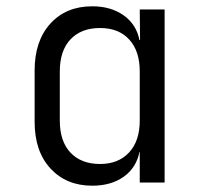

<svg xmlns="http://www.w3.org/2000/svg" viewBox="-20 -580 640 610"><path d="M273 10Q191 10 140.5 -44.5Q90 -99 90 -193V-356Q90 -450 140 -505Q190 -560 273 -560Q332 -560 372.5 -531.5Q413 -503 423 -453H425L424 -550H503V0H424V-97H423Q413 -47 373 -18.5Q333 10 273 10ZM298 -59Q356 -59 390 -95.5Q424 -132 424 -197V-353Q424 -418 390.5 -454.5Q357 -491 298 -491Q238 -491 204 -455Q170 -419 170 -353V-197Q170 -131 204 -95Q238 -59 298 -59Z"/></svg>

Font: JetBrains Mono NL Light
Style: Regular
Weight: 300
Monospace: yes
Designer: Philipp Nurullin, Konstantin Bulenkov
Foundry: JetBrains
Version: Version 2.305; ttfautohint (v1.8.4.7-5d5b)